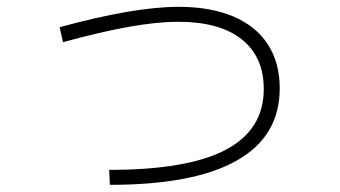

<svg xmlns="http://www.w3.org/2000/svg" viewBox="-20 -546 978 552"><path d="M738.3 -290Q738.3 -382.8 674.8 -433.1Q611.3 -483.4 492.2 -483.4Q432.6 -483.4 352.3 -469.2Q272 -455.1 161.1 -424.8L151.4 -467.8Q366.2 -526.4 493.2 -526.4Q585 -526.4 650.4 -498.8Q715.8 -471.2 750 -418.5Q784.2 -365.7 784.2 -292Q784.2 -154.3 660.9 -84.5Q537.6 -14.6 295.9 -14.6L293.9 -57.6Q519 -57.6 628.7 -115.2Q738.3 -172.9 738.3 -290Z"/></svg>

Font: Pretendard JP ExtraLight
Style: Regular
Weight: 200
Designer: Base glyphs from Inter by Rasmus Andersson; Hangeul glyphs from Noto Sans CJK(Source Han Sans) by Jang Soo-young and Kan
Foundry: Kil Hyung-jin
Version: Version 1.309